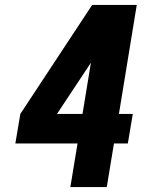

<svg xmlns="http://www.w3.org/2000/svg" viewBox="-20 -755 640 775"><path d="M264 0 293 -176H42L62 -295L352 -735H532L460 -295H516L496 -176H440L411 0ZM210 -295H313L347 -502Z"/></svg>

Font: Iosevka Aile Heavy Oblique
Style: Regular
Weight: 900
Italic angle: -9°
Designer: Belleve Invis
Foundry: Belleve Invis
Version: Version 31.1.0; ttfautohint (v1.8.4)